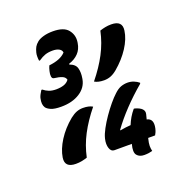

<svg xmlns="http://www.w3.org/2000/svg" viewBox="-155 -930 1111 1171"><g transform="rotate(-20 400.0 -345.0)"><path d="M447 -421Q503 -490 538.5 -557.5Q574 -625 590 -700Q608 -706 626 -709.5Q644 -713 664 -713Q737 -713 728 -650Q721 -598 685 -542.5Q649 -487 593 -440Q571 -422 551 -414.5Q531 -407 509 -407Q470 -407 447 -421ZM636 98Q626 101 612.5 103Q599 105 583 105Q552 105 536 85.5Q520 66 534 15H421Q400 15 391.5 -10.5Q383 -36 391 -70L392 -74Q398 -98 415.5 -130.5Q433 -163 456.5 -197Q480 -231 504.5 -260.5Q529 -290 549 -308Q572 -330 593 -337.5Q614 -345 636 -345Q657 -345 676 -337.5Q695 -330 709 -318L707 -312Q643 -258 589.5 -201.5Q536 -145 497 -91L496 -86Q534 -93 566 -95Q575 -118 588 -140Q601 -162 618 -182H624Q688 -164 678 -125L670 -94Q714 -85 701 -25Q698 -12 694 -2.5Q690 7 685 15H640Q632 47 632 64Q632 81 636 98ZM390 -279Q334 -210 298.5 -142.5Q263 -75 247 0Q229 6 211 9.5Q193 13 173 13Q100 13 109 -50Q117 -102 152.5 -158Q188 -214 244 -260Q267 -278 286.5 -285.5Q306 -293 328 -293Q367 -293 390 -279ZM434 -676Q428 -637 404 -612Q380 -587 342 -575L341 -570Q378 -557 385.5 -529Q393 -501 387 -465L386 -459Q377 -407 328.5 -376Q280 -345 208 -345Q164 -345 141.5 -355Q119 -365 111 -377Q104 -388 102.5 -402.5Q101 -417 106 -439Q109 -450 115 -461Q121 -472 128 -483H134Q150 -470 169 -462.5Q188 -455 216 -455Q242 -455 264 -462Q286 -469 299 -487Q295 -504 276.5 -512Q258 -520 224 -524Q213 -526 211 -540Q209 -554 214 -574Q216 -583 219 -592Q222 -601 225 -607Q261 -611 288 -621.5Q315 -632 333 -651Q332 -667 315.5 -676Q299 -685 274 -685Q246 -685 225.5 -678Q205 -671 182 -655H176Q174 -667 174 -682Q174 -697 177 -708Q182 -728 189.5 -741.5Q197 -755 213 -768Q228 -780 254.5 -787.5Q281 -795 315 -795Q386 -795 413.5 -761Q441 -727 435 -683Z"/></g></svg>

Font: Recursive Sn Csl St XBd
Style: Italic
Weight: 800
Italic angle: -15°
Version: Version 1.079;hotconv 1.0.112;makeotfexe 2.5.65598; ttfautoh